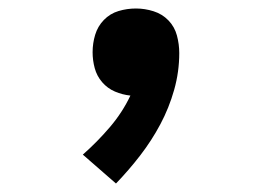

<svg xmlns="http://www.w3.org/2000/svg" viewBox="-20 -217 640 452"><path d="M253 215 175 147Q209 117 238.5 82.5Q268 48 287 8Q268 6 250.5 -1.5Q233 -9 220.5 -23.5Q208 -38 203 -56.5Q198 -75 198 -94Q198 -115 204 -135Q210 -155 224.5 -170Q239 -185 259 -191Q279 -197 300 -197Q321 -197 341.5 -190.5Q362 -184 376.5 -169Q391 -154 396.5 -133.5Q402 -113 402 -92Q402 -48 390 -5.5Q378 37 357.5 75.5Q337 114 310 149Q283 184 253 215Z"/></svg>

Font: Iosevka Custom XBdEx
Style: Regular
Weight: 800
Width: 7
Monospace: yes
Designer: Belleve Invis
Foundry: Belleve Invis
Version: Version 11.2.4; ttfautohint (v1.8.4)